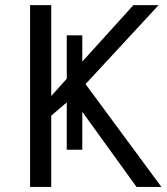

<svg xmlns="http://www.w3.org/2000/svg" viewBox="-20 -734 654 754"><path d="M181.2 0H98.1V-713.9H181.2V-356.9L242.2 -424.8V-595.2H303.2V-492.2L503.9 -713.9H603L315.9 -403.8L613.8 0H516.1L303.2 -294.9V-146H242.2V-332L181.2 -279.8Z"/></svg>

Font: OpenSans-Regular
Style: Regular
Weight: 400
Foundry: Ascender Corporation
Version: Version 1.10